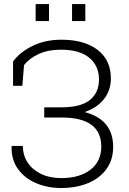

<svg xmlns="http://www.w3.org/2000/svg" viewBox="-20 -917 634 947"><path d="M281.2 10.3Q214.8 10.3 158.7 -13.4Q102.5 -37.1 69.1 -82.8Q35.6 -128.4 37.1 -194.3L38.1 -197.3H92.8Q92.8 -151.4 116.2 -115.7Q139.6 -80.1 182.1 -59.3Q224.6 -38.6 282.2 -38.6Q372.6 -38.6 426 -79.8Q479.5 -121.1 479.5 -194.3Q479.5 -337.4 283.7 -337.4H198.2V-387.7H283.7Q378.4 -387.7 423.3 -423.8Q468.3 -460 468.3 -524.9Q468.3 -591.3 420.9 -631.6Q373.5 -671.9 279.3 -671.9Q217.8 -671.9 171.9 -651.1Q126 -630.4 98.6 -596.2L90.3 -493.7H44.4V-613.3Q77.6 -659.7 140.1 -690.4Q202.6 -721.2 283.2 -721.2Q396 -721.2 461.4 -670.9Q526.9 -620.6 526.9 -530.3Q526.9 -471.7 492.9 -428.5Q459 -385.3 397.5 -364.3Q538.1 -327.1 538.1 -192.9Q538.1 -129.4 505.6 -84Q473.1 -38.6 415.3 -14.2Q357.4 10.3 281.2 10.3ZM335.4 -813V-897H400.9V-813ZM155.8 -813V-897H221.7V-813Z"/></svg>

Font: Roboto Slab Light
Style: Regular
Weight: 300
Designer: Google
Version: Version 2.000; ttfautohint (v1.8.1.43-b0c9)